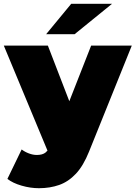

<svg xmlns="http://www.w3.org/2000/svg" viewBox="-35 -787 714 1011"><path d="M170 204Q125 204 78.5 190.5Q32 177 4 155L79 0Q96 13 117.5 21Q139 29 159 29Q189 29 205 16Q210 12 215 6L-15 -547H217L330 -254L445 -547H659L434 11Q404 86 364.5 128Q325 170 276.5 187Q228 204 170 204ZM208 -607 340 -767H555L358 -607Z"/></svg>

Font: Montserrat Thin Black
Style: Regular
Weight: 900
Version: Version 9.000